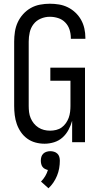

<svg xmlns="http://www.w3.org/2000/svg" viewBox="-20 -763 540 1030"><path d="M219 8Q194 8 170 1.5Q146 -5 126 -19.5Q106 -34 92 -54.5Q78 -75 70 -98Q62 -121 59 -145.5Q56 -170 56 -195V-540Q56 -566 60 -592.5Q64 -619 75 -643Q86 -667 104 -687Q122 -707 145 -720Q168 -733 194.5 -738Q221 -743 247 -743Q272 -743 296.5 -739Q321 -735 343.5 -724Q366 -713 384.5 -695.5Q403 -678 415 -656.5Q427 -635 432.5 -610.5Q438 -586 438 -561V-555H360V-559Q360 -582 353 -604Q346 -626 330 -642.5Q314 -659 292 -666Q270 -673 247 -673Q222 -673 198.5 -663Q175 -653 160 -633.5Q145 -614 139.5 -589.5Q134 -565 134 -540V-195Q134 -178 136 -161.5Q138 -145 144.5 -129.5Q151 -114 161.5 -101Q172 -88 186 -79Q200 -70 216 -66Q232 -62 249 -62Q265 -62 281.5 -66Q298 -70 311 -79.5Q324 -89 333.5 -102.5Q343 -116 348.5 -131Q354 -146 356 -162.5Q358 -179 358 -195V-330H250V-400H436V0H367V-115Q360 -90 347.5 -66.5Q335 -43 315.5 -25.5Q296 -8 270.5 0Q245 8 219 8ZM240 247 200 211Q213 198 222.5 182Q232 166 237 149Q229 147 221 143Q213 139 208 132Q203 125 201 116Q199 107 199 99Q199 88 202 78Q205 68 212.5 61Q220 54 230 51Q240 48 250 48Q260 48 270 51Q280 54 287.5 61Q295 68 298 78Q301 88 301 99Q301 119 297.5 139.5Q294 160 286 179.5Q278 199 266.5 216Q255 233 240 247Z"/></svg>

Font: Iosevka Term
Style: Regular
Weight: 400
Monospace: yes
Designer: Belleve Invis
Foundry: Belleve Invis
Version: Version 30.0.1